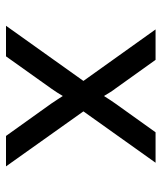

<svg xmlns="http://www.w3.org/2000/svg" viewBox="32 -584 551 656"><g transform="rotate(90 308.0 -255.5)"><path d="M67.5 0 256 -264.5 80 -511H184L282 -374Q289 -365 295.5 -354.5Q302 -344 307.5 -334.5Q313.5 -344 320.2 -354.5Q327 -365 333.5 -374L431.5 -511H535.5L360 -264.5L548 0H444L333.5 -154.5Q327 -164 320.2 -174.5Q313.5 -185 307.5 -194Q302 -185 295.5 -174.5Q289 -164 282 -154.5L172 0Z"/></g></svg>

Font: Overpass Mono Medium
Style: Regular
Weight: 500
Monospace: yes
Designer: Delve Withrington, Dave Bailey
Foundry: Delve Fonts LLC
Version: Version 4.000